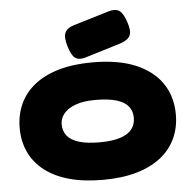

<svg xmlns="http://www.w3.org/2000/svg" viewBox="-53 -790 857 861"><g transform="rotate(-5 375.5 -359.5)"><path d="M376 18Q289 18 223.5 -0.5Q158 -19 113.5 -54Q69 -89 46.5 -137.5Q24 -186 24 -245Q24 -305 46.5 -354Q69 -403 113 -438Q157 -473 222.5 -492Q288 -511 375 -511Q491 -511 569 -478Q647 -445 687 -385.5Q727 -326 727 -246Q727 -187 704.5 -138.5Q682 -90 638 -55Q594 -20 528.5 -1Q463 18 376 18ZM375 -151Q432 -151 468 -162.5Q504 -174 521 -195.5Q538 -217 538 -247Q538 -278 521 -299Q504 -320 467.5 -331Q431 -342 374 -342Q318 -342 282.5 -328.5Q247 -315 230 -293.5Q213 -272 213 -246Q213 -216 230 -194.5Q247 -173 283 -162Q319 -151 375 -151ZM344 -535Q315 -527 298.5 -539Q282 -551 270 -591Q257 -633 266 -654Q275 -675 309 -685L465 -732Q497 -742 515 -730Q533 -718 546 -678Q560 -638 551.5 -617.5Q543 -597 508 -585Z"/></g></svg>

Font: Fredoka Expanded
Style: Bold
Weight: 700
Width: 7
Designer: Ben Nathan
Foundry: Milena B. Brandão, Ben Nathan
Version: Version 2.001